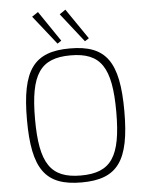

<svg xmlns="http://www.w3.org/2000/svg" viewBox="-61 -958 785 1019"><g transform="rotate(-5 332.0 -448.5)"><path d="M180 -909 147 -887 269 -733 290 -747ZM326 -909 294 -887 415 -733 437 -747ZM332 -702C140 -702 72 -610 72 -345C72 -80 140 12 332 12C524 12 591 -80 591 -345C591 -610 524 -702 332 -702ZM332 -665C493 -665 548 -583 548 -345C548 -107 493 -25 332 -25C171 -25 115 -107 115 -345C115 -583 171 -665 332 -665Z"/></g></svg>

Font: Exo 2 Extra Light
Style: Regular
Weight: 250
Designer: Natanael Gama
Version: Version 1.001;PS 001.001;hotconv 1.0.88;makeotf.lib2.5.64775